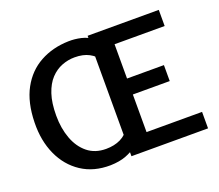

<svg xmlns="http://www.w3.org/2000/svg" viewBox="-125 -928 1269 1113"><g transform="rotate(-20 510.0 -371.5)"><path d="M49 -375Q51.5 -499 96.5 -581.5Q141.5 -664 218.8 -706.2Q296 -748.5 394.5 -751Q433 -752 471.8 -743Q510.5 -734 539 -711.5L542.5 -580.5Q520 -613.5 484.2 -632.5Q448.5 -651.5 395.5 -651.5Q355 -651.5 316.5 -636.5Q278 -621.5 247.2 -588.8Q216.5 -556 198.5 -502Q180.5 -448 180.5 -370Q180.5 -291.5 204 -228Q227.5 -164.5 273.5 -127.2Q319.5 -90 387 -90Q438.5 -90 477.2 -109Q516 -128 541 -170.5L544.5 -47Q514 -23.5 474.5 -8.5Q435 6.5 379 8Q275.5 9.5 200.5 -40Q125.5 -89.5 86 -176.5Q46.5 -263.5 49 -375ZM510 0V-743H949V-643.5H640V-432H867.5V-333.5H640V-101.5H982.5V0Z"/></g></svg>

Font: Merriweather Sans Medium
Style: Regular
Weight: 500
Designer: Eben Sorkin
Foundry: Eben Sorkin
Version: Version 2.001